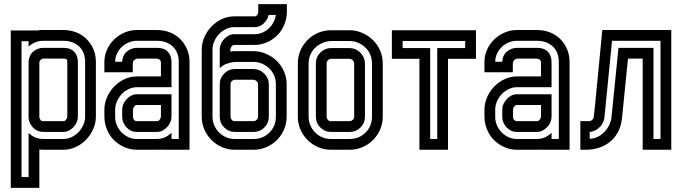

<svg xmlns="http://www.w3.org/2000/svg" viewBox="-20 -723 3287 927"><path d="M32 -576H164Q170 -578 176 -578Q182 -578 188 -578H286Q319 -578 347.5 -567Q376 -556 397 -535.5Q418 -515 430.5 -486.5Q443 -458 443 -423V-160Q443 -130 430.5 -101Q418 -72 396.5 -49.5Q375 -27 346.5 -13.5Q318 0 286 0H188Q183 0 179 -0.5Q175 -1 170 -1V184H32ZM188 -440Q183 -440 177.5 -435Q172 -430 170 -425V-158Q170 -151 175 -144.5Q180 -138 188 -138H286Q294 -138 299.5 -146Q305 -154 305 -160V-423Q305 -433 301.5 -436.5Q298 -440 286 -440ZM118 -524H84V132H118V-81Q132 -67 150 -59.5Q168 -52 188 -52H286Q307 -52 326.5 -61.5Q346 -71 360 -86Q374 -101 382.5 -120.5Q391 -140 391 -160V-423Q391 -472 361.5 -499Q332 -526 286 -526H188Q168 -526 150 -518.5Q132 -511 118 -498ZM118 -430Q120 -442 125 -453.5Q130 -465 138 -472Q148 -481 161 -486.5Q174 -492 188 -492H286Q321 -492 338.5 -473Q356 -454 356 -423V-160Q356 -146 350.5 -133Q345 -120 335 -109.5Q325 -99 312.5 -92.5Q300 -86 286 -86H188Q160 -86 140 -106.5Q120 -127 118 -153Z M808 -160Q808 -146 802.5 -133Q797 -120 787 -109.5Q777 -99 764.5 -92.5Q752 -86 738 -86H640Q625 -86 612.5 -92Q600 -98 590.5 -108.5Q581 -119 575.5 -131.5Q570 -144 570 -158V-194Q570 -208 576 -221Q582 -234 591.5 -244.5Q601 -255 614 -261.5Q627 -268 641 -268H808ZM622 -158Q622 -151 627 -144.5Q632 -138 640 -138H738Q746 -138 751.5 -146Q757 -154 757 -160V-216H641Q633 -216 627.5 -208Q622 -200 622 -194ZM484 -194Q484 -224 496.5 -253Q509 -282 530.5 -304.5Q552 -327 580.5 -340.5Q609 -354 641 -354H757V-419Q757 -440 733 -440H645Q637 -440 629 -434Q621 -428 621 -412V-374H484V-425Q484 -455 496.5 -483Q509 -511 530.5 -532Q552 -553 580.5 -565.5Q609 -578 640 -578H738Q771 -578 799.5 -567Q828 -556 849 -535.5Q870 -515 882.5 -486.5Q895 -458 895 -423V0H757V-1Q752 0 747.5 0Q743 0 738 0H640Q610 0 582 -12Q554 -24 533 -44Q510 -65 497 -96.5Q484 -128 484 -158ZM808 -52H843V-423Q843 -472 813.5 -499Q784 -526 738 -526H640Q620 -526 601 -518Q582 -510 567.5 -496Q553 -482 544.5 -463.5Q536 -445 536 -425H570Q570 -438 575.5 -451Q581 -464 590 -472Q600 -481 613 -486.5Q626 -492 640 -492H738Q773 -492 790.5 -473Q808 -454 808 -423V-302H641Q620 -302 600.5 -292.5Q581 -283 567 -268Q553 -253 544.5 -233.5Q536 -214 536 -194V-158Q536 -137 544.5 -117.5Q553 -98 567.5 -83.5Q582 -69 600.5 -60.5Q619 -52 640 -52H738Q758 -52 776 -60Q794 -68 808 -82Z M1114 -338Q1106 -338 1099.5 -331.5Q1093 -325 1093 -316V-160Q1093 -152 1098.5 -145Q1104 -138 1114 -138H1204Q1212 -138 1219 -144.5Q1226 -151 1226 -160V-316Q1226 -324 1219.5 -330.5Q1213 -337 1204 -338ZM1204 -476Q1235 -476 1264 -463.5Q1293 -451 1315.5 -429.5Q1338 -408 1351 -378.5Q1364 -349 1364 -316V-160Q1364 -127 1351.5 -98Q1339 -69 1317 -47Q1295 -25 1266 -12.5Q1237 0 1204 0H1114Q1081 0 1052 -12.5Q1023 -25 1001 -47Q979 -69 966.5 -98Q954 -127 954 -160V-484Q954 -514 966.5 -543Q979 -572 1000.5 -594.5Q1022 -617 1050.5 -630.5Q1079 -644 1111 -644H1209Q1217 -644 1222 -650.5Q1227 -657 1227 -664V-703H1365V-664Q1365 -634 1352 -602.5Q1339 -571 1316 -550Q1295 -530 1267 -518Q1239 -506 1209 -506H1111Q1103 -506 1097.5 -498Q1092 -490 1092 -484V-474Q1097 -475 1102.5 -475.5Q1108 -476 1114 -476ZM1111 -592Q1090 -592 1070.5 -582.5Q1051 -573 1037 -558Q1023 -543 1014.5 -523.5Q1006 -504 1006 -484V-160Q1006 -137 1014.5 -117.5Q1023 -98 1037.5 -83.5Q1052 -69 1071.5 -60.5Q1091 -52 1114 -52H1204Q1250 -52 1281 -83Q1312 -114 1312 -160V-316Q1312 -339 1303.5 -358.5Q1295 -378 1280 -392.5Q1265 -407 1245.5 -415.5Q1226 -424 1204 -424H1114Q1093 -422 1074 -415Q1055 -408 1041 -394V-484Q1041 -498 1046.5 -511Q1052 -524 1062 -534.5Q1072 -545 1084.5 -551.5Q1097 -558 1111 -558H1209Q1228 -558 1245.5 -565Q1263 -572 1277 -585Q1291 -598 1300 -614.5Q1309 -631 1312 -651H1277Q1272 -628 1253.5 -610Q1235 -592 1209 -592ZM1204 -390Q1235 -389 1256.5 -367Q1278 -345 1278 -316V-160Q1278 -129 1256.5 -107.5Q1235 -86 1204 -86H1114Q1084 -86 1062.5 -107.5Q1041 -129 1041 -160V-316Q1041 -347 1063 -368.5Q1085 -390 1114 -390Z M1668 -577Q1699 -577 1728 -564.5Q1757 -552 1779.5 -530.5Q1802 -509 1815 -479.5Q1828 -450 1828 -417V-160Q1828 -127 1815.5 -98Q1803 -69 1781 -47Q1759 -25 1730 -12.5Q1701 0 1668 0H1578Q1545 0 1516 -12.5Q1487 -25 1465 -47Q1443 -69 1430.5 -98Q1418 -127 1418 -160V-417Q1418 -450 1430.5 -479Q1443 -508 1465 -530Q1487 -552 1516 -564.5Q1545 -577 1578 -577ZM1578 -439Q1570 -439 1563.5 -432.5Q1557 -426 1557 -417V-160Q1557 -152 1562.5 -145Q1568 -138 1578 -138H1668Q1676 -138 1683 -144.5Q1690 -151 1690 -160V-417Q1690 -425 1683.5 -431.5Q1677 -438 1668 -439ZM1578 -525Q1555 -524 1535.5 -515Q1516 -506 1501.5 -492Q1487 -478 1478.5 -458.5Q1470 -439 1470 -417V-160Q1470 -137 1478.5 -117.5Q1487 -98 1501.5 -83.5Q1516 -69 1535.5 -60.5Q1555 -52 1578 -52H1668Q1714 -52 1745 -83Q1776 -114 1776 -160V-417Q1776 -440 1767.5 -459.5Q1759 -479 1744 -493.5Q1729 -508 1709.5 -516.5Q1690 -525 1668 -525ZM1668 -491Q1699 -490 1720.5 -468Q1742 -446 1742 -417V-160Q1742 -129 1720.5 -107.5Q1699 -86 1668 -86H1578Q1548 -86 1526.5 -107.5Q1505 -129 1505 -160V-417Q1505 -448 1527 -469.5Q1549 -491 1578 -491Z M2005 -439H1872V-577H2278V-439H2143V0H2005ZM2057 -52H2091V-491H2226V-525H1924V-491H2057Z M2643 -160Q2643 -146 2637.5 -133Q2632 -120 2622 -109.5Q2612 -99 2599.5 -92.5Q2587 -86 2573 -86H2475Q2460 -86 2447.5 -92Q2435 -98 2425.5 -108.5Q2416 -119 2410.5 -131.5Q2405 -144 2405 -158V-194Q2405 -208 2411 -221Q2417 -234 2426.5 -244.5Q2436 -255 2449 -261.5Q2462 -268 2476 -268H2643ZM2457 -158Q2457 -151 2462 -144.5Q2467 -138 2475 -138H2573Q2581 -138 2586.5 -146Q2592 -154 2592 -160V-216H2476Q2468 -216 2462.5 -208Q2457 -200 2457 -194ZM2319 -194Q2319 -224 2331.5 -253Q2344 -282 2365.5 -304.5Q2387 -327 2415.5 -340.5Q2444 -354 2476 -354H2592V-419Q2592 -440 2568 -440H2480Q2472 -440 2464 -434Q2456 -428 2456 -412V-374H2319V-425Q2319 -455 2331.5 -483Q2344 -511 2365.5 -532Q2387 -553 2415.5 -565.5Q2444 -578 2475 -578H2573Q2606 -578 2634.5 -567Q2663 -556 2684 -535.5Q2705 -515 2717.5 -486.5Q2730 -458 2730 -423V0H2592V-1Q2587 0 2582.5 0Q2578 0 2573 0H2475Q2445 0 2417 -12Q2389 -24 2368 -44Q2345 -65 2332 -96.5Q2319 -128 2319 -158ZM2643 -52H2678V-423Q2678 -472 2648.5 -499Q2619 -526 2573 -526H2475Q2455 -526 2436 -518Q2417 -510 2402.5 -496Q2388 -482 2379.5 -463.5Q2371 -445 2371 -425H2405Q2405 -438 2410.5 -451Q2416 -464 2425 -472Q2435 -481 2448 -486.5Q2461 -492 2475 -492H2573Q2608 -492 2625.5 -473Q2643 -454 2643 -423V-302H2476Q2455 -302 2435.5 -292.5Q2416 -283 2402 -268Q2388 -253 2379.5 -233.5Q2371 -214 2371 -194V-158Q2371 -137 2379.5 -117.5Q2388 -98 2402.5 -83.5Q2417 -69 2435.5 -60.5Q2454 -52 2475 -52H2573Q2593 -52 2611 -60Q2629 -68 2643 -82Z M2966 -492H3135V-52H3169V-526H2935L2898 -153Q2896 -140 2889 -127Q2882 -114 2872 -106Q2852 -88 2827 -86V-53Q2865 -54 2895 -83Q2925 -112 2932 -153ZM2782 -138H2826Q2831 -138 2837.5 -143Q2844 -148 2846 -153L2853 -216L2888 -578H3221V0H3083V-440H3012L2983 -151Q2978 -110 2961.5 -81.5Q2945 -53 2921 -35Q2897 -17 2868 -8.5Q2839 0 2810 0H2782Z"/></svg>

Font: Aurach Bi
Style: Regular
Weight: 400
Designer: Peter Wiegel
Foundry: Peter Wiegel
Version: Version 1.002